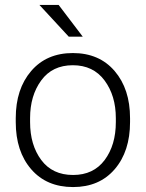

<svg xmlns="http://www.w3.org/2000/svg" viewBox="-20 -755 597 785"><path d="M44.4 -272Q44.4 -391.1 107.4 -464.6Q170.4 -538.1 277.8 -538.1Q385.7 -538.1 448.7 -464.6Q511.7 -391.1 511.7 -272V-255.9Q511.7 -136.2 449 -63.2Q386.2 9.8 278.8 9.8Q170.4 9.8 107.4 -63.2Q44.4 -136.2 44.4 -255.9ZM103 -255.9Q103 -162.1 148.7 -100.8Q194.3 -39.6 278.8 -39.6Q362.3 -39.6 408 -100.8Q453.6 -162.1 453.6 -255.9V-272Q453.6 -363.8 407.5 -426Q361.3 -488.3 277.8 -488.3Q193.8 -488.3 148.4 -426Q103 -363.8 103 -272ZM318.4 -605H261.2L141.1 -734.9H219.7Z"/></svg>

Font: Franko
Style: Light
Weight: 300
Designer: Google
Version: Version 1.200310; 2013